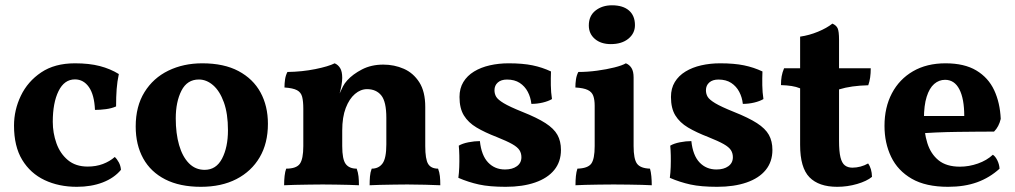

<svg xmlns="http://www.w3.org/2000/svg" viewBox="-20 -711 3912 740"><path d="M446.2 -56.4Q419.8 -24.8 375.9 -7.9Q332 9 276.2 9Q206.6 9 151.9 -16.9Q97.2 -42.8 65.6 -94.8Q34 -146.8 34 -227Q34 -287 60.4 -342Q86.8 -397 138.8 -432Q190.8 -467 269 -467Q324 -467 364.7 -456.4Q405.4 -445.8 438 -425.6Q431.8 -397.2 429.6 -367.5Q427.4 -337.8 427.4 -300.8Q410.4 -293.2 388 -290.3Q365.6 -287.4 346 -287.4Q343.6 -345.4 322.8 -375.2Q302 -405 268.8 -405Q227.8 -405 205.6 -359.9Q183.4 -314.8 183.4 -241.4Q183.4 -198.6 197.5 -158.9Q211.6 -119.2 241.5 -94.1Q271.4 -69 318 -69Q350 -69 376.4 -78.9Q402.8 -88.8 422.4 -106Q431.2 -97.8 438.1 -84.9Q445 -72 446.2 -56.4Z M754.2 9Q673 9 616.9 -19.6Q560.8 -48.2 531.9 -100.5Q503 -152.8 503 -223.6Q503 -301.2 536.8 -355.8Q570.6 -410.4 628.8 -438.7Q687 -467 759.6 -467Q843.2 -467 899.4 -437Q955.6 -407 984.1 -354.7Q1012.6 -302.4 1012.6 -233.8Q1012.6 -158.8 980.8 -104.7Q949 -50.6 891.3 -20.8Q833.6 9 754.2 9ZM768.8 -56.4Q813.2 -56.4 835.9 -99.9Q858.6 -143.4 858.6 -209.2Q858.6 -273 842.8 -316.7Q827 -360.4 801.4 -382.5Q775.8 -404.6 746.6 -404.6Q701.2 -404.6 679.3 -361.5Q657.4 -318.4 657.4 -254.8Q657.4 -196.4 670.3 -151.8Q683.2 -107.2 708.1 -81.8Q733 -56.4 768.8 -56.4Z M1149 -208V-292Q1149 -320.4 1144.6 -337.7Q1140.2 -355 1124.8 -363.3Q1109.4 -371.6 1076.4 -373.8Q1076.4 -389.6 1078.7 -405.2Q1081 -420.8 1087.8 -433.6Q1144.6 -434.4 1195.4 -444.7Q1246.2 -455 1269.8 -467Q1283 -461.6 1291 -448.5Q1299 -435.4 1299 -411ZM1619 -148Q1619 -97.2 1630.2 -79.1Q1641.4 -61 1668.4 -61Q1673.8 -47.2 1675.4 -32.2Q1677 -17.2 1677 3Q1655 2 1619.2 1Q1583.4 0 1550 0Q1528.2 0 1499.6 0.5Q1471 1 1445.3 1.5Q1419.6 2 1404.6 3Q1404.6 -14.8 1405.9 -30.9Q1407.2 -47 1412.6 -61Q1439.6 -61 1454.3 -81Q1469 -101 1469 -154.6V-256.8Q1469 -319.4 1449.4 -343.4Q1429.8 -367.4 1394.6 -367.4Q1369.8 -367.4 1348 -348.8Q1326.2 -330.2 1312.6 -294.9Q1299 -259.6 1299 -207.6V-148Q1299 -96.8 1312.5 -78.9Q1326 -61 1354.8 -61Q1360.2 -46 1361.8 -31Q1363.4 -16 1363.4 3Q1348.8 2 1324.6 1.5Q1300.4 1 1273.7 0.5Q1247 0 1224 0Q1201 0 1172.1 0.5Q1143.2 1 1116.6 1.5Q1090 2 1075 3Q1075 -16 1076.9 -33Q1078.8 -50 1083 -61Q1122 -61 1135.5 -79.5Q1149 -98 1149 -148V-292L1299 -411Q1299 -399 1296.3 -383.4Q1293.6 -367.8 1289 -350.8Q1295 -364.8 1301.6 -377.6Q1308.2 -390.4 1318.4 -401.4Q1339.6 -425 1375.3 -443.5Q1411 -462 1457.4 -462Q1499.6 -462 1536.3 -445.9Q1573 -429.8 1596 -394Q1619 -358.2 1619 -299Z M2103.6 -435.6Q2102.6 -409.8 2103 -382.5Q2103.4 -355.2 2107.4 -329.2Q2093.2 -320.8 2071.8 -315.7Q2050.4 -310.6 2028 -310.6Q2025.4 -335.6 2014.2 -357Q2003 -378.4 1983.2 -391.4Q1963.4 -404.4 1934 -404.4Q1911.4 -404.4 1898.6 -393Q1885.8 -381.6 1885.8 -363.2Q1885.8 -349.2 1892.4 -338Q1899 -326.8 1921.6 -313.2Q1944.2 -299.6 1993.4 -279.8Q2049.8 -257.4 2082.3 -236.5Q2114.8 -215.6 2128.4 -191.2Q2142 -166.8 2142 -133.2Q2142 -87.6 2116.2 -55.9Q2090.4 -24.2 2042.3 -7.6Q1994.2 9 1929 9Q1866.6 9 1826 0.1Q1785.4 -8.8 1746.6 -25.6Q1749.2 -44.6 1750 -67.3Q1750.8 -90 1750.3 -111.8Q1749.8 -133.6 1748.2 -149.6Q1762.2 -158 1785.4 -162.6Q1808.6 -167.2 1829.6 -167.2Q1835.4 -112 1861.2 -84.9Q1887 -57.8 1926.4 -57.8Q1954.8 -57.8 1972.2 -70.4Q1989.6 -83 1989.6 -105Q1989.6 -120.6 1982 -132.4Q1974.4 -144.2 1954.1 -155.7Q1933.8 -167.2 1894.8 -182.8Q1848.6 -200.6 1816.7 -219.6Q1784.8 -238.6 1767.9 -266.1Q1751 -293.6 1751 -337.2Q1751 -370.4 1765.8 -394.8Q1780.6 -419.2 1807 -435.3Q1833.4 -451.4 1867.8 -459.2Q1902.2 -467 1940.4 -467Q1994.4 -467 2032.3 -459.2Q2070.2 -451.4 2103.6 -435.6Z M2198 3Q2198 -16 2199.6 -32.3Q2201.2 -48.6 2205.4 -61Q2245.4 -62.2 2258.7 -80.1Q2272 -98 2272 -148V-303.4Q2272 -326.4 2266.6 -341.5Q2261.2 -356.6 2245.2 -364.3Q2229.2 -372 2197.6 -373.8Q2197.6 -389.6 2199.9 -405.2Q2202.2 -420.8 2209 -433.6Q2244.4 -433.6 2281.3 -438.6Q2318.2 -443.6 2348 -451.1Q2377.8 -458.6 2392.2 -467Q2406 -461.6 2414 -448.7Q2422 -435.8 2422 -412.6V-148Q2422 -98 2435.2 -80.1Q2448.4 -62.2 2485.2 -61Q2488.8 -48.6 2490.4 -31.7Q2492 -14.8 2492 3Q2478 2 2454.2 1.5Q2430.4 1 2402.2 0.5Q2374 0 2345.4 0Q2316.8 0 2288.2 0.5Q2259.6 1 2235.8 1.5Q2212 2 2198 3ZM2334.2 -541Q2296 -541 2272.7 -561Q2249.4 -581 2249.4 -612.8Q2249.4 -650 2275.2 -670.3Q2301 -690.6 2338.4 -690.6Q2381 -690.6 2404.1 -670.6Q2427.2 -650.6 2427.2 -614Q2427.2 -582.6 2401.9 -561.8Q2376.6 -541 2334.2 -541Z M2918.6 -435.6Q2917.6 -409.8 2918 -382.5Q2918.4 -355.2 2922.4 -329.2Q2908.2 -320.8 2886.8 -315.7Q2865.4 -310.6 2843 -310.6Q2840.4 -335.6 2829.2 -357Q2818 -378.4 2798.2 -391.4Q2778.4 -404.4 2749 -404.4Q2726.4 -404.4 2713.6 -393Q2700.8 -381.6 2700.8 -363.2Q2700.8 -349.2 2707.4 -338Q2714 -326.8 2736.6 -313.2Q2759.2 -299.6 2808.4 -279.8Q2864.8 -257.4 2897.3 -236.5Q2929.8 -215.6 2943.4 -191.2Q2957 -166.8 2957 -133.2Q2957 -87.6 2931.2 -55.9Q2905.4 -24.2 2857.3 -7.6Q2809.2 9 2744 9Q2681.6 9 2641 0.1Q2600.4 -8.8 2561.6 -25.6Q2564.2 -44.6 2565 -67.3Q2565.8 -90 2565.3 -111.8Q2564.8 -133.6 2563.2 -149.6Q2577.2 -158 2600.4 -162.6Q2623.6 -167.2 2644.6 -167.2Q2650.4 -112 2676.2 -84.9Q2702 -57.8 2741.4 -57.8Q2769.8 -57.8 2787.2 -70.4Q2804.6 -83 2804.6 -105Q2804.6 -120.6 2797 -132.4Q2789.4 -144.2 2769.1 -155.7Q2748.8 -167.2 2709.8 -182.8Q2663.6 -200.6 2631.7 -219.6Q2599.8 -238.6 2582.9 -266.1Q2566 -293.6 2566 -337.2Q2566 -370.4 2580.8 -394.8Q2595.6 -419.2 2622 -435.3Q2648.4 -451.4 2682.8 -459.2Q2717.2 -467 2755.4 -467Q2809.4 -467 2847.3 -459.2Q2885.2 -451.4 2918.6 -435.6Z M3206.8 9Q3135.8 9 3099.8 -27.8Q3063.8 -64.6 3063.8 -152.4V-370.6Q3048.2 -376.8 3031 -379.5Q3013.8 -382.2 2990 -383Q2990 -402 2992.6 -416.9Q2995.2 -431.8 3002 -448H3063.8V-569.8Q3098.8 -574.8 3132.7 -588.8Q3166.6 -602.8 3188.2 -620Q3203 -613.6 3208.4 -602Q3213.8 -590.4 3213.8 -557.2V-448H3336Q3336 -428.4 3333.7 -412.4Q3331.4 -396.4 3326.4 -382.4Q3293.4 -381.6 3265.5 -377.7Q3237.6 -373.8 3213.8 -366.4V-168Q3213.8 -127.2 3219.3 -104.8Q3224.8 -82.4 3236.3 -73.6Q3247.8 -64.8 3265.2 -64.8Q3280.8 -64.8 3296.6 -69Q3312.4 -73.2 3325.8 -81Q3340 -61.8 3340.8 -29.4Q3320.8 -12.8 3283.4 -1.9Q3246 9 3206.8 9Z M3634 9Q3548 9 3494.1 -22.1Q3440.2 -53.2 3414.6 -106.5Q3389 -159.8 3389 -226Q3389 -297.2 3417.6 -351.5Q3446.2 -405.8 3499 -436.4Q3551.8 -467 3624.2 -467Q3697 -467 3743.1 -439.3Q3789.2 -411.6 3811.7 -363.4Q3834.2 -315.2 3837 -252.8Q3830 -222.6 3811.2 -203.8Q3784.6 -203.8 3748.2 -203.5Q3711.8 -203.2 3670.6 -202.7Q3629.4 -202.2 3587.4 -200.4Q3545.4 -198.6 3507.2 -196V-263.8H3696.4Q3696.4 -330.4 3677.5 -366.9Q3658.6 -403.4 3622.4 -403.4Q3599 -403.4 3580.5 -387.4Q3562 -371.4 3551.5 -338Q3541 -304.6 3541 -253Q3541 -201.6 3554.1 -159.6Q3567.2 -117.6 3597.5 -93.1Q3627.8 -68.6 3679.8 -68.6Q3714.6 -68.6 3749 -80.7Q3783.4 -92.8 3806.6 -114.6Q3816.4 -108.4 3824 -92.8Q3831.6 -77.2 3832.4 -60.8Q3794.2 -26 3745.8 -8.5Q3697.4 9 3634 9Z"/></svg>

Font: Vollkorn
Style: Regular
Weight: 400
Designer: Friedrich Althausen
Foundry: Friedrich Althausen
Version: Version 4.104